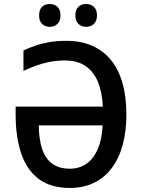

<svg xmlns="http://www.w3.org/2000/svg" viewBox="-20 -929 705 959"><path d="M304.2 -627Q264.6 -627 228.3 -619.9Q191.9 -612.8 159.2 -600.8Q126.5 -588.9 97.2 -574.7V-676.8Q126 -690.4 158 -701.4Q189.9 -712.4 227.8 -718.8Q265.6 -725.1 311 -725.1Q384.8 -725.1 440.9 -700.2Q497.1 -675.3 535.2 -627.9Q573.2 -580.6 592.3 -512.2Q611.3 -443.8 611.3 -356.9Q611.3 -274.4 593.3 -207Q575.2 -139.6 539.3 -91.1Q503.4 -42.5 450.4 -16.4Q397.5 9.8 327.6 9.8Q235.4 9.8 175.5 -33.7Q115.7 -77.1 86.9 -159.4Q58.1 -241.7 58.1 -358.9V-396.5H493.7Q490.2 -469.2 468.8 -520.8Q447.3 -572.3 406.7 -599.6Q366.2 -627 304.2 -627ZM328.6 -86.4Q376.5 -86.4 412.1 -111.3Q447.8 -136.2 468.5 -184.6Q489.3 -232.9 492.7 -302.7H173.8Q174.3 -233.4 190.4 -185.1Q206.5 -136.7 240.7 -111.6Q274.9 -86.4 328.6 -86.4ZM175.3 -852.1Q175.3 -881.3 190.4 -895.3Q205.6 -909.2 228.5 -909.2Q251.5 -909.2 266.8 -895Q282.2 -880.9 282.2 -852.1Q282.2 -824.2 266.8 -809.6Q251.5 -794.9 228.5 -794.9Q205.6 -794.9 190.4 -809.3Q175.3 -823.7 175.3 -852.1ZM356.4 -852.1Q356.4 -881.3 371.8 -895.3Q387.2 -909.2 410.2 -909.2Q433.1 -909.2 448.7 -895Q464.4 -880.9 464.4 -852.1Q464.4 -824.2 448.7 -809.6Q433.1 -794.9 410.2 -794.9Q386.7 -794.9 371.6 -809.6Q356.4 -824.2 356.4 -852.1Z"/></svg>

Font: Open Sans SemiCondensed SemiBold
Style: Regular
Weight: 600
Width: 4
Designer: Monotype Design Team
Foundry: Monotype Imaging Inc.
Version: Version 3.000